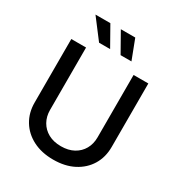

<svg xmlns="http://www.w3.org/2000/svg" viewBox="-217 -1091 1168 1249"><g transform="rotate(30 367.0 -466.5)"><path d="M367.2 11.2Q279.8 11.2 214.6 -22.2Q149.4 -55.7 113.5 -114.7Q77.6 -173.8 77.6 -250V-727.5H188.5V-258.8Q188.5 -210 210.2 -171.6Q231.9 -133.3 272 -111.3Q312 -89.4 367.2 -89.4Q422.4 -89.4 462.4 -111.3Q502.4 -133.3 523.9 -171.6Q545.4 -210 545.4 -258.8V-727.5H656.2V-250Q656.2 -173.8 620.4 -114.7Q584.5 -55.7 519.5 -22.2Q454.6 11.2 367.2 11.2ZM407.7 -796.9 324.7 -943.8H433.1L489.3 -796.9ZM246.1 -796.9 134.3 -943.8H246.1L329.1 -796.9Z"/></g></svg>

Font: Inter 17pt Medium
Style: Regular
Weight: 500
Version: Version 4.001;git-66647c0bb